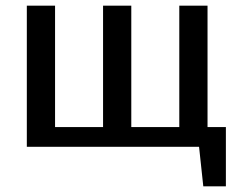

<svg xmlns="http://www.w3.org/2000/svg" viewBox="-20 -520 855 680"><path d="M75 0V-500H175V-70H345V-500H445V-70H615V-500H715V-70H780V140H700L685 0Z"/></svg>

Font: Scada
Style: Regular
Weight: 400
Designer: Jovanny Lemonad
Foundry: Jovanny Lemonad
Version: Version 3.005; ttfautohint (v0.91) -l 8 -r 50 -G 200 -x 0 -w